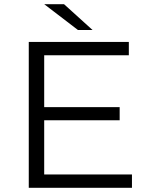

<svg xmlns="http://www.w3.org/2000/svg" viewBox="-20 -901 699 921"><path d="M613 -64V0H118V-700H598V-636H192V-387H554V-324H192V-64ZM192 -881H287L424 -757H354Z"/></svg>

Font: CMG Sans
Style: Regular
Weight: 400
Designer: Julieta Ulanovsky
Foundry: Julieta Ulanovsky
Version: Version 7.200